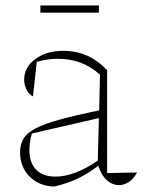

<svg xmlns="http://www.w3.org/2000/svg" viewBox="-20 -670 525 699"><path d="M178 9Q123 8 88 -27Q53 -62 53 -116Q53 -144 65.5 -165Q78 -186 109.5 -202.5Q141 -219 197 -234.5Q253 -250 341 -268L344 -398Q281 -456 190 -456Q154 -456 114 -445L100 -319Q85 -327 76.5 -344Q68 -361 68 -380Q68 -425 108.5 -455Q149 -485 210 -485Q305 -485 370 -414V-40L479 -42Q466 -18 448.5 -7Q431 4 413 4Q389 4 368.5 -14.5Q348 -33 338 -67Q301 -38 263 -20Q225 -2 178 9ZM87 -123Q87 -78 111.5 -52.5Q136 -27 182 -27Q250 -27 336 -85L340 -240L96 -184Q87 -152 87 -123ZM127 -624V-650H340V-624Z"/></svg>

Font: Piazzolla Thin
Style: Regular
Weight: 100
Designer: Juan Pablo del Peral
Foundry: Huerta Tipografica
Version: Version 1.330